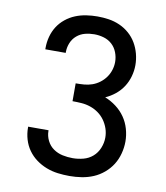

<svg xmlns="http://www.w3.org/2000/svg" viewBox="-84 -813 768 890"><g transform="rotate(10 300.0 -367.5)"><path d="M303 8Q275 8 247.5 4.5Q220 1 194 -9Q168 -19 145.5 -35.5Q123 -52 107 -74.5Q91 -97 83 -124Q75 -151 75 -179V-184H171V-181Q171 -157 182 -135Q193 -113 212.5 -99.5Q232 -86 255.5 -81Q279 -76 303 -76Q328 -76 353 -82.5Q378 -89 397 -105.5Q416 -122 426 -146.5Q436 -171 436 -196Q436 -218 429 -238.5Q422 -259 409.5 -276.5Q397 -294 379.5 -306.5Q362 -319 341.5 -326Q321 -333 299.5 -334.5Q278 -336 257 -336V-420Q277 -420 296.5 -421.5Q316 -423 334.5 -429.5Q353 -436 369 -448Q385 -460 396.5 -476Q408 -492 414 -511Q420 -530 420 -549Q420 -572 411.5 -594Q403 -616 386.5 -631Q370 -646 348 -652.5Q326 -659 303 -659Q281 -659 259.5 -653.5Q238 -648 221 -633.5Q204 -619 195.5 -598Q187 -577 187 -555V-551H91V-558Q91 -585 98 -611Q105 -637 119 -659Q133 -681 154 -698Q175 -715 199.5 -725Q224 -735 250.5 -739Q277 -743 303 -743Q330 -743 356.5 -739Q383 -735 408 -724Q433 -713 453.5 -695Q474 -677 487.5 -654Q501 -631 508 -604.5Q515 -578 515 -551Q515 -524 507.5 -497.5Q500 -471 485.5 -448.5Q471 -426 449.5 -408.5Q428 -391 403 -380Q431 -369 455.5 -350.5Q480 -332 497 -307.5Q514 -283 522.5 -253.5Q531 -224 531 -194Q531 -166 523.5 -137.5Q516 -109 501 -85Q486 -61 463.5 -42Q441 -23 415 -12Q389 -1 360.5 3.5Q332 8 303 8Z"/></g></svg>

Font: Iosevka Medium Extended
Style: Regular
Weight: 500
Width: 7
Monospace: yes
Designer: Belleve Invis
Foundry: Belleve Invis
Version: Version 32.5.0; ttfautohint (v1.8.4)